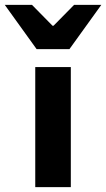

<svg xmlns="http://www.w3.org/2000/svg" viewBox="-81 -773 439 793"><path d="M64.6 0V-496H211.5V0ZM70.3 -570 -61.4 -753H51L136 -666.6H140L225.1 -753H337.5L205.7 -570Z"/></svg>

Font: SourceSans3VF
Style: Regular
Weight: 200
Designer: Paul D. Hunt
Foundry: Adobe
Version: Version 3.052;hotconv 1.1.0;makeotfexe 2.6.0